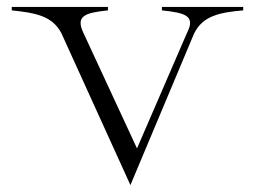

<svg xmlns="http://www.w3.org/2000/svg" viewBox="-20 -520 737 555"><path d="M683 -490V-500H448V-490C514 -483 546 -475 521 -426L376 -91L222 -423C197 -474 225 -483 292 -490V-500H14V-490C81 -483 130 -475 157 -425L357 15L541 -423C566 -474 614 -484 683 -490Z"/></svg>

Font: Sprat Light
Style: Regular
Weight: 300
Designer: Ethan Nakache
Foundry: Collletttivo
Version: Version 2.000;Glyphs 3.2 (3217)